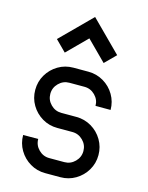

<svg xmlns="http://www.w3.org/2000/svg" viewBox="-149 -1141 949 1231"><g transform="rotate(15 325.0 -525.0)"><path d="M375 0H275Q220 0 174.5 -27Q129 -54 102 -99.5Q75 -145 75 -200H175Q175 -159 204.5 -129.5Q234 -100 275 -100H375Q416 -100 445.5 -129.5Q475 -159 475 -200Q475 -241 445.5 -270.5Q416 -300 375 -300H275Q220 -300 174.5 -327Q129 -354 102 -399.5Q75 -445 75 -500Q75 -555 102 -600.5Q129 -646 174.5 -673Q220 -700 275 -700H375Q429 -700 475 -673Q521 -646 548 -600Q575 -554 575 -500H475Q475 -541 445.5 -570.5Q416 -600 375 -600H275Q234 -600 204.5 -570.5Q175 -541 175 -500Q175 -459 204.5 -429.5Q234 -400 275 -400H375Q429 -400 475 -373Q521 -346 548 -300Q575 -254 575 -200Q575 -145 548 -99.5Q521 -54 475.5 -27Q430 0 375 0ZM525 -850 454 -779 325 -908 196 -779 125 -850 325 -1050Z"/></g></svg>

Font: Monoikos Medium
Style: Regular
Weight: 500
Designer: Brian Krent
Version: Version 0.088